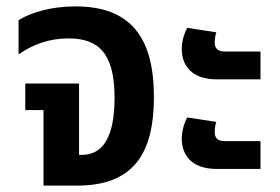

<svg xmlns="http://www.w3.org/2000/svg" viewBox="-20 -580 876 600"><path d="M116 0H221C396 0 461 -99 461 -277C461 -462 389 -560 216 -560C139 -560 77 -541 38 -517V-410C81 -440 132 -460 194 -460C291 -460 338 -410 338 -275C338 -150 301 -96 235 -96H227V-319H59V-236H116Z M658 -332H794V-419H683C659 -419 651 -430 651 -447C651 -459 653 -471 656 -479L565 -493C554 -472 548 -448 548 -427C548 -377 577 -332 658 -332ZM658 -52H794V-139H683C659 -139 651 -150 651 -167C651 -179 653 -191 656 -199L565 -213C554 -192 548 -168 548 -147C548 -97 577 -52 658 -52Z"/></svg>

Font: Noto Sans Thai SemiCondensed Semi
Style: Regular
Weight: 600
Width: 4
Designer: Monotype Design Team
Foundry: Monotype Imaging Inc.
Version: Version 1.901